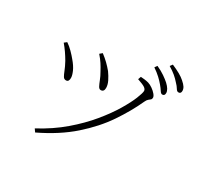

<svg xmlns="http://www.w3.org/2000/svg" viewBox="-178 -1051 1355 1307"><g transform="rotate(30 500.0 -397.5)"><path d="M863.8 -619.1Q853.5 -619.1 843.5 -635.3Q833.5 -651.4 816.9 -670.9Q801.3 -689.9 778.8 -710.9Q756.3 -731.9 725.1 -752.9L738.8 -772Q776.4 -754.9 802.5 -736.8Q828.6 -718.8 846.2 -703.1Q882.8 -668.9 882.8 -641.1Q882.8 -619.1 863.8 -619.1ZM952.1 -687Q939.9 -687 930.7 -703.1Q921.4 -719.2 903.8 -736.8Q886.2 -757.3 865.2 -775.1Q844.2 -793 811 -813L825.2 -832Q861.8 -816.4 888.7 -801.3Q915.5 -786.1 932.1 -771Q953.1 -752.9 962.2 -738.5Q971.2 -724.1 971.2 -709Q971.2 -687 952.1 -687ZM421.9 -544.9Q407.7 -571.8 392.6 -595Q377.4 -618.2 354 -645L373 -661.1Q400.9 -640.1 422.9 -618.7Q444.8 -597.2 464.8 -573.2Q484.4 -545.9 497.8 -518.6Q511.2 -491.2 511.2 -466.8Q511.2 -436 485.8 -436Q473.6 -436 465.3 -451.7Q457 -467.3 447.5 -492.2Q438 -517.1 421.9 -544.9ZM178.2 -487.8Q162.1 -515.6 144.3 -541.3Q126.5 -566.9 106.9 -589.8L126 -605Q149.9 -589.4 173.6 -565.4Q197.3 -541.5 212.9 -522Q243.2 -486.8 256.6 -456.3Q270 -425.8 270 -407.2Q270.5 -393.6 265.6 -384.3Q260.7 -375 248 -375Q232.9 -375 224.9 -388.4Q216.8 -401.9 207 -427.2Q197.3 -452.6 178.2 -487.8ZM783.2 -517.1Q738.3 -418.5 670.4 -318.4Q602.5 -218.3 499 -127Q395.5 -35.6 244.1 37.1L228 14.2Q338.4 -44.9 423.1 -117.4Q507.8 -189.9 568.8 -264.2Q629.9 -338.4 668.9 -403.8Q708 -469.2 726.6 -515.6Q745.1 -562 745.1 -578.1Q745.1 -591.3 730 -602.1Q714.8 -612.8 669.9 -627.9L678.2 -650.9Q689.9 -650.4 707 -648.4Q724.1 -646.5 740.2 -642.1Q758.3 -636.7 777.1 -623.3Q795.9 -609.9 808.3 -595Q820.8 -580.1 820.8 -568.8Q820.8 -558.1 814.5 -552.7Q808.1 -547.4 799.3 -540.3Q790.5 -533.2 783.2 -517.1Z"/></g></svg>

Font: Source Han Serif CN ExtraLight
Style: Regular
Weight: 250
Designer: Ryoko NISHIZUKA  (kana & ideographs); Frank Grießhammer (Latin, Greek & Cyrillic); Wenlong ZHANG  (bopomofo); Sandoll Co
Foundry: Adobe Systems Incorporated
Version: Version 1.001;PS 1.001;hotconv 16.6.54;makeotf.lib2.5.65590